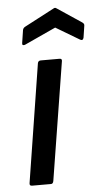

<svg xmlns="http://www.w3.org/2000/svg" viewBox="-51 -724 407 757"><g transform="rotate(-5 152.5 -345.0)"><path d="M45 0Q34 0 36 -11L110 -479Q112 -489 122 -489H196Q207 -489 205 -479L130 -11Q128 0 120 0ZM66 -556Q61 -554 57.5 -555.5Q54 -557 55 -563L63 -615Q65 -623 73 -627L189 -688Q196 -693 202 -688L298 -624Q307 -618 305 -610L298 -564Q295 -551 284 -557L190 -613Z"/></g></svg>

Font: Sofia Sans Semi Condensed SemiBold
Style: Italic
Weight: 600
Italic angle: -9°
Version: Version 4.100